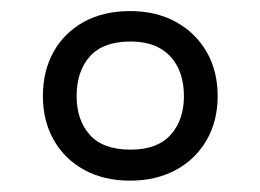

<svg xmlns="http://www.w3.org/2000/svg" viewBox="-20 -744 468 345"><path d="M213.9 -419.4Q167 -419.4 131.8 -438.5Q96.7 -457.5 76.9 -491.9Q57.1 -526.4 57.1 -571.3Q57.1 -616.7 76.4 -651.1Q95.7 -685.5 130.9 -704.8Q166 -724.1 213.9 -724.1Q260.3 -724.1 295.7 -704.8Q331.1 -685.5 351.1 -651.1Q371.1 -616.7 371.1 -571.3Q371.1 -526.4 351.1 -491.9Q331.1 -457.5 295.7 -438.5Q260.3 -419.4 213.9 -419.4ZM214.8 -475.1Q262.7 -475.1 286.6 -501.7Q310.5 -528.3 310.5 -571.3Q310.5 -616.2 285.9 -642.8Q261.2 -669.4 214.8 -669.4Q165.5 -669.4 141.6 -642.8Q117.7 -616.2 117.7 -571.3Q117.7 -528.3 141.4 -501.7Q165 -475.1 214.8 -475.1Z"/></svg>

Font: Wonky
Style: Regular
Weight: 400
Designer: Monotype Design Team
Foundry: Monotype Imaging Inc.
Version: Version 3.000